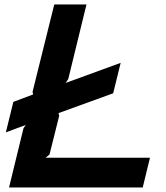

<svg xmlns="http://www.w3.org/2000/svg" viewBox="-20 -830 736 850"><path d="M644 -131.8 611.8 0H20L84 -262.2L94.2 -276.9L5.9 -244.1L39.1 -378.9L127 -412.1L124 -422.9L220.2 -810.1H362.8L282.2 -480L271 -462.9L514.2 -551.8L481 -417L238.8 -329.1L242.2 -317.9L199.2 -146L182.1 -131.8Z"/></svg>

Font: Sinkin Sans 600 SemiBold Italic
Style: Regular
Weight: 600
Italic angle: -112°
Designer: Keith Bates
Foundry: K-Type
Version: Sinkin Sans (version 1.0)  by Keith Bates   •   © 2014   www